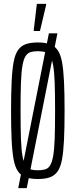

<svg xmlns="http://www.w3.org/2000/svg" viewBox="-20 -915 390 990"><path d="M74 55 232 -743H276L118 55ZM175 8Q138 8 113.5 -0.5Q89 -9 73.5 -30.5Q58 -52 50.5 -91.5Q43 -131 40 -193Q37 -255 37 -344Q37 -433 40 -495Q43 -557 50.5 -596.5Q58 -636 73.5 -657.5Q89 -679 113.5 -687.5Q138 -696 175 -696Q212 -696 236.5 -687.5Q261 -679 276.5 -657.5Q292 -636 299.5 -596.5Q307 -557 310 -495Q313 -433 313 -344Q313 -255 310 -193Q307 -131 299.5 -91.5Q292 -52 276.5 -30.5Q261 -9 236.5 -0.5Q212 8 175 8ZM175 -37Q197 -37 212.5 -41.5Q228 -46 238 -61.5Q248 -77 254 -110Q260 -143 262 -200Q264 -257 264 -344Q264 -431 262 -488Q260 -545 254 -578Q248 -611 238 -626.5Q228 -642 212.5 -646.5Q197 -651 175 -651Q153 -651 138 -646.5Q123 -642 112.5 -626.5Q102 -611 96 -578Q90 -545 88 -488Q86 -431 86 -344Q86 -257 88 -200Q90 -143 96 -110Q102 -77 112.5 -61.5Q123 -46 138 -41.5Q153 -37 175 -37ZM154 -755V-760L170 -895H218V-890L186 -755Z"/></svg>

Font: Saira UltraCondensed Light
Style: Regular
Weight: 300
Width: 1
Designer: Hector Gatti with collaboration of the Omnibus-Type team
Foundry: Omnibus-Type
Version: Version 1.101